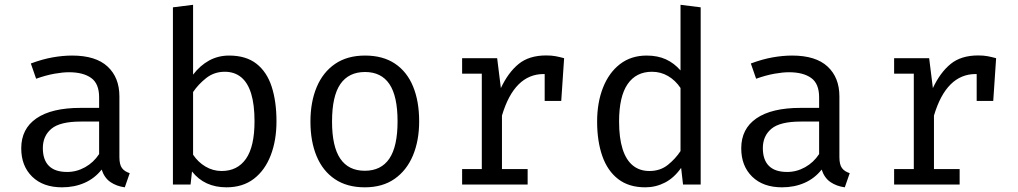

<svg xmlns="http://www.w3.org/2000/svg" viewBox="-20 -769 4240 800"><path d="M477.5 -115Q477.5 -83.5 488 -69Q498.5 -54.5 520.5 -47.5L500 11.5Q466 7 440.5 -10.2Q415 -27.5 403.5 -62.5Q375 -26 332.5 -7.2Q290 11.5 238.5 11.5Q159.5 11.5 114 -33Q68.5 -77.5 68.5 -151Q68.5 -232.5 132 -276Q195.5 -319.5 315.5 -319.5H393V-363.5Q393 -420.5 359.8 -444.2Q326.5 -468 267.5 -468Q241.5 -468 206.5 -461.8Q171.5 -455.5 130.5 -441L108.5 -504.5Q157 -522.5 199.5 -530Q242 -537.5 280.5 -537.5Q379 -537.5 428.2 -491.8Q477.5 -446 477.5 -367.5ZM260 -52.5Q299 -52.5 334.5 -72.2Q370 -92 393 -127V-262.5H317Q230 -262.5 194.2 -232.5Q158.5 -202.5 158.5 -152Q158.5 -103 183.8 -77.8Q209 -52.5 260 -52.5Z M784.5 -458Q813.5 -496 851.2 -516.8Q889 -537.5 934.5 -537.5Q1005 -537.5 1048.5 -503.5Q1092 -469.5 1112 -407.8Q1132 -346 1132 -263.5Q1132 -184 1108 -121.8Q1084 -59.5 1037.8 -24Q991.5 11.5 923.5 11.5Q832 11.5 780 -54.5L774 0H700.5V-738.5L784.5 -749ZM903.5 -56.5Q969.5 -56.5 1005 -107.5Q1040.5 -158.5 1040.5 -264Q1040.5 -333 1026.5 -378.8Q1012.5 -424.5 984.8 -447.2Q957 -470 916.5 -470Q872.5 -470 839.2 -443.8Q806 -417.5 784.5 -385.5V-124.5Q805 -93.5 836.2 -75Q867.5 -56.5 903.5 -56.5Z M1501 -537.5Q1575.5 -537.5 1625.8 -503.8Q1676 -470 1701.2 -408.5Q1726.5 -347 1726.5 -263.5Q1726.5 -183 1700.5 -121Q1674.5 -59 1624.2 -23.8Q1574 11.5 1500 11.5Q1426 11.5 1375.5 -22.5Q1325 -56.5 1299.2 -118.2Q1273.5 -180 1273.5 -262.5Q1273.5 -344 1299.5 -406Q1325.5 -468 1376.2 -502.8Q1427 -537.5 1501 -537.5ZM1501 -469Q1433 -469 1398.2 -418.8Q1363.5 -368.5 1363.5 -262.5Q1363.5 -158.5 1397.8 -108Q1432 -57.5 1500 -57.5Q1568 -57.5 1602.2 -108Q1636.5 -158.5 1636.5 -263.5Q1636.5 -368.5 1602.5 -418.8Q1568.5 -469 1501 -469Z M1905.5 0V-64.5H1987.5V-462H1905.5V-526.5H2051.5L2067 -402Q2097.5 -467 2141 -502.5Q2184.5 -538 2256 -538Q2278 -538 2295.2 -534.8Q2312.5 -531.5 2330.5 -526.5L2306 -451.5Q2289.5 -456 2276 -458.2Q2262.5 -460.5 2245 -460.5Q2184.5 -460.5 2141 -417.5Q2097.5 -374.5 2071.5 -287.5V-64.5H2178.5V0ZM2249.5 -348.5V-463L2258 -526.5H2330.5L2318.5 -348.5Z M2815.5 -749 2899.5 -738.5V0H2826L2818 -69.5Q2788.5 -27.5 2750.2 -8Q2712 11.5 2668.5 11.5Q2600 11.5 2555.5 -23Q2511 -57.5 2489.5 -119.2Q2468 -181 2468 -262.5Q2468 -341.5 2492.5 -403.8Q2517 -466 2563.2 -501.8Q2609.5 -537.5 2674.5 -537.5Q2720 -537.5 2754.5 -521.8Q2789 -506 2815.5 -475.5ZM2696.5 -470Q2630.5 -470 2595 -418.5Q2559.5 -367 2559.5 -262.5Q2559.5 -194.5 2574 -148.5Q2588.5 -102.5 2616.8 -79.5Q2645 -56.5 2686 -56.5Q2731 -56.5 2762.8 -82Q2794.5 -107.5 2815.5 -139.5V-402.5Q2794 -434.5 2763.5 -452.2Q2733 -470 2696.5 -470Z M3477.5 -115Q3477.5 -83.5 3488 -69Q3498.5 -54.5 3520.5 -47.5L3500 11.5Q3466 7 3440.5 -10.2Q3415 -27.5 3403.5 -62.5Q3375 -26 3332.5 -7.2Q3290 11.5 3238.5 11.5Q3159.5 11.5 3114 -33Q3068.5 -77.5 3068.5 -151Q3068.5 -232.5 3132 -276Q3195.5 -319.5 3315.5 -319.5H3393V-363.5Q3393 -420.5 3359.8 -444.2Q3326.5 -468 3267.5 -468Q3241.5 -468 3206.5 -461.8Q3171.5 -455.5 3130.5 -441L3108.5 -504.5Q3157 -522.5 3199.5 -530Q3242 -537.5 3280.5 -537.5Q3379 -537.5 3428.2 -491.8Q3477.5 -446 3477.5 -367.5ZM3260 -52.5Q3299 -52.5 3334.5 -72.2Q3370 -92 3393 -127V-262.5H3317Q3230 -262.5 3194.2 -232.5Q3158.5 -202.5 3158.5 -152Q3158.5 -103 3183.8 -77.8Q3209 -52.5 3260 -52.5Z M3705.5 0V-64.5H3787.5V-462H3705.5V-526.5H3851.5L3867 -402Q3897.5 -467 3941 -502.5Q3984.5 -538 4056 -538Q4078 -538 4095.2 -534.8Q4112.5 -531.5 4130.5 -526.5L4106 -451.5Q4089.5 -456 4076 -458.2Q4062.5 -460.5 4045 -460.5Q3984.5 -460.5 3941 -417.5Q3897.5 -374.5 3871.5 -287.5V-64.5H3978.5V0ZM4049.5 -348.5V-463L4058 -526.5H4130.5L4118.5 -348.5Z"/></svg>

Font: Fira Code Light
Style: Regular
Weight: 400
Monospace: yes
Version: Version 5.002